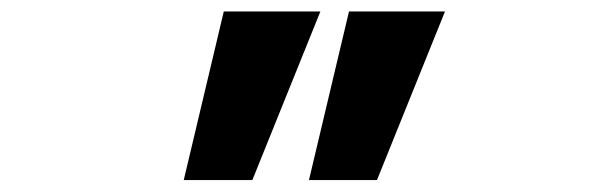

<svg xmlns="http://www.w3.org/2000/svg" viewBox="-20 -543 1040 328"><path d="M362.3 -523.4H527.3L411.1 -235.4H293.9ZM576.2 -523.4H740.2L624 -235.4H507.8Z"/></svg>

Font: Gen Shin Gothic Monospace Bold
Style: Bold
Weight: 700
Designer: [Source Han Sans]
Ryoko NISHIZUKA  (kana & ideographs); Paul D. Hunt (Latin, Greek & Cyrillic); Wenlong ZHANG  (bopomofo
Version: Version 1.002.20150607